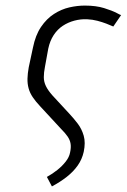

<svg xmlns="http://www.w3.org/2000/svg" viewBox="-20 -525 454 688"><path d="M141 -285 153 -351Q159 -379 172.5 -399.5Q186 -420 205 -432.5Q224 -445 246.5 -451Q269 -457 292 -456Q312 -455 329 -450.5Q346 -446 360.5 -440.5Q375 -435 386 -430L414 -471Q414 -470 398 -478.5Q382 -487 353 -496Q324 -505 284 -505Q257 -505 228.5 -498.5Q200 -492 173.5 -475Q147 -458 127 -428.5Q107 -399 98 -354L83 -284Q79 -262 78.5 -243.5Q78 -225 82.5 -208.5Q87 -192 97.5 -176.5Q108 -161 124 -144L198 -64Q214 -48 222.5 -35.5Q231 -23 233 -9.5Q235 4 231 22Q228 38 215.5 54Q203 70 185.5 84Q168 98 148 109L166 143Q196 127 219.5 108.5Q243 90 258.5 68Q274 46 280 19Q287 -14 280 -38.5Q273 -63 258.5 -82Q244 -101 229 -117L168 -183Q152 -201 144.5 -216.5Q137 -232 137 -248.5Q137 -265 141 -285Z"/></svg>

Font: Advent Pro
Style: Italic
Weight: 400
Italic angle: -12°
Designer: VivaRado, Andreas Kalpakidis
Foundry: VivaRado, Andreas Kalpakidis
Version: Version 3.000